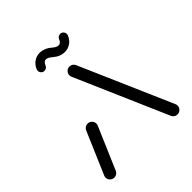

<svg xmlns="http://www.w3.org/2000/svg" viewBox="-185 -783 902 902"><g transform="rotate(-45 266.5 -331.5)"><path d="M56.7 0Q44.4 0 35.7 -8.7Q27 -17.4 27 -29.6Q27 -35.9 30 -41.9L120 -251.5Q123.7 -259.3 130.9 -263.9Q138.1 -268.5 146.7 -268.5Q158.9 -268.5 167.6 -259.8Q176.3 -251.1 176.3 -238.9Q176.3 -232.6 173.3 -226.7L83.3 -17Q79.6 -9.3 72.4 -4.6Q65.2 0 56.7 0ZM505.9 -29.6Q505.9 -17.4 497.2 -8.7Q488.5 0 476.3 0Q467.4 0 460.4 -4.6Q453.3 -9.3 449.6 -17L249.6 -476.7Q246.7 -482.6 246.7 -489.3Q246.7 -501.1 255.2 -509.8Q263.7 -518.5 275.9 -518.5Q284.8 -518.5 291.9 -513.9Q298.9 -509.3 302.6 -501.5L503 -41.9Q505.9 -35.9 505.9 -29.6ZM353.7 -657.8Q363 -657.8 369.4 -651.1Q375.9 -644.4 375.9 -635.2Q375.9 -630.4 374.4 -627Q365.9 -605.6 348.5 -593.5Q331.1 -581.5 309.6 -581.5Q278.9 -581.5 251.5 -605.2Q234.1 -620.4 221.5 -620.4Q208.1 -620.4 200 -601.1Q197.8 -594.8 191.9 -590.7Q185.9 -586.7 178.9 -586.7Q169.6 -586.7 163.1 -593.3Q156.7 -600 156.7 -609.3Q156.7 -614.1 158.1 -617.4Q166.7 -638.9 183.9 -650.9Q201.1 -663 222.6 -663Q237.4 -663 252.4 -657Q267.4 -651.1 281.1 -638.9Q298.1 -624.4 310.7 -624.4Q325.2 -624.4 332.6 -643.3Q334.8 -649.6 340.7 -653.7Q346.7 -657.8 353.7 -657.8Z"/></g></svg>

Font: 26F Galaxy Hebrew Medium
Style: Regular
Weight: 500
Designer: C₂₉H₂₅N₃O₅
Version: Version 1.000